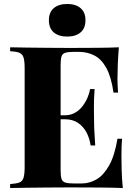

<svg xmlns="http://www.w3.org/2000/svg" viewBox="-20 -946 682 966"><path d="M578 -708Q574 -661 572.5 -617Q571 -573 571 -550Q571 -530 572 -511Q573 -492 574 -480H551Q540 -558 515.5 -603Q491 -648 455.5 -666.5Q420 -685 377 -685H350Q323 -685 308.5 -680.5Q294 -676 289.5 -662Q285 -648 285 -618V-90Q285 -61 289.5 -46.5Q294 -32 308.5 -27.5Q323 -23 350 -23H391Q430 -23 465.5 -43.5Q501 -64 529 -113.5Q557 -163 571 -248H594Q591 -214 591 -160Q591 -136 592 -92Q593 -48 598 0Q547 -2 483 -2.5Q419 -3 369 -3Q343 -3 303 -3Q263 -3 216 -2.5Q169 -2 121 -1.5Q73 -1 31 0V-20Q62 -22 77.5 -28Q93 -34 98.5 -52Q104 -70 104 -106V-602Q104 -639 98.5 -656.5Q93 -674 77.5 -680.5Q62 -687 31 -688V-708Q74 -707 121.5 -706.5Q169 -706 215.5 -705.5Q262 -705 302.5 -705Q343 -705 369 -705Q415 -705 473.5 -705.5Q532 -706 578 -708ZM427 -366Q427 -366 427 -356Q427 -346 427 -346H255Q255 -346 255 -356Q255 -366 255 -366ZM456 -498Q452 -441 452.5 -411Q453 -381 453 -356Q453 -331 454 -301Q455 -271 459 -214H436Q431 -250 415 -280Q399 -310 372 -328Q345 -346 306 -346V-366Q335 -366 357 -378.5Q379 -391 394.5 -411Q410 -431 420 -454Q430 -477 433 -498ZM318 -926Q361 -926 385.5 -905Q410 -884 410 -844Q410 -804 385.5 -783Q361 -762 318 -762Q275 -762 250.5 -783Q226 -804 226 -844Q226 -884 250.5 -905Q275 -926 318 -926Z"/></svg>

Font: Playfair Display ExtraBold
Style: Regular
Weight: 800
Designer: Claus Eggers Sørensen
Foundry: Claus Eggers Sørensen
Version: Version 1.203